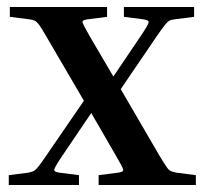

<svg xmlns="http://www.w3.org/2000/svg" viewBox="-20 -527 583 547"><path d="M205 -28V0H5V-28L60 -35Q70 -37 75.5 -39.5Q81 -42 89 -52Q97 -62 112 -84L219 -240L112 -423Q99 -446 92 -455.5Q85 -465 79 -468Q73 -471 63 -472L8 -479V-507H285V-479L230 -472Q214 -470 215 -464Q216 -458 236 -423L303 -309L380 -423Q403 -457 403.5 -463.5Q404 -470 388 -472L333 -479V-507H533V-479L478 -472Q468 -471 462.5 -468Q457 -465 449.5 -455.5Q442 -446 426 -423L324 -273L434 -84Q448 -61 454.5 -51.5Q461 -42 467 -39.5Q473 -37 483 -35L538 -28V0H261V-28L316 -35Q332 -37 331 -43.5Q330 -50 310 -84L240 -205L158 -84Q135 -50 134.5 -43.5Q134 -37 150 -35Z"/></svg>

Font: Inria Serif
Style: Bold
Weight: 700
Designer: Black Foundry Team
Foundry: Black Foundry
Version: Version 1.000; ttfautohint (v1.8.3)